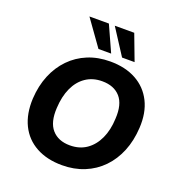

<svg xmlns="http://www.w3.org/2000/svg" viewBox="-164 -1076 1142 1224"><g transform="rotate(20 407.5 -464.5)"><path d="M392 11Q290 11 216 -29.5Q142 -70 105 -145.5Q68 -221 73 -325Q78 -413 107.5 -484.5Q137 -556 187.5 -608Q238 -660 306 -688Q374 -716 457 -716Q560 -716 633.5 -675.5Q707 -635 744.5 -560Q782 -485 776 -382Q771 -293 741.5 -221Q712 -149 661.5 -97Q611 -45 542.5 -17Q474 11 392 11ZM396 -125Q461 -125 508 -157.5Q555 -190 582 -248.5Q609 -307 612 -385Q618 -483 575 -531.5Q532 -580 452 -580Q388 -580 341 -548Q294 -516 267.5 -458Q241 -400 237 -321Q231 -223 274 -174Q317 -125 396 -125ZM518 -765 405 -940H537L603 -765ZM358 -765 233 -940H365L444 -765Z"/></g></svg>

Font: Nunito Sans 10pt ExtraBold
Style: Italic
Weight: 800
Italic angle: -9°
Designer: Vernon Adams
Foundry: Vernon Adams
Version: Version 3.101;gftools[0.9.27]